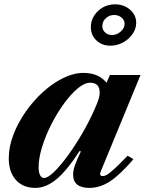

<svg xmlns="http://www.w3.org/2000/svg" viewBox="-20 -880 692 910"><path d="M148 10.5Q89 10.5 55.2 -27.2Q21.5 -65 21.5 -130Q21.5 -183.5 43 -240.2Q64.5 -297 101 -349.5Q137.5 -402 183.5 -443.8Q229.5 -485.5 279.2 -510Q329 -534.5 376 -534.5Q447 -534.5 485 -488L501 -524.5H646L457.5 -67.5Q448.5 -45.5 467 -45.5Q477 -45.5 489.8 -53.5Q502.5 -61.5 524.8 -82.2Q547 -103 585 -142L612.5 -125.5Q549 -51.5 501.5 -20.5Q454 10.5 404 10.5Q326.5 10.5 326.5 -52.5Q326.5 -73 335.5 -98Q344.5 -123 363.5 -162.5L357 -164Q296.5 -70.5 247 -30Q197.5 10.5 148 10.5ZM189 -36.5Q206.5 -36.5 236.5 -65.5Q266.5 -94.5 301.8 -142.8Q337 -191 371.2 -250Q405.5 -309 431 -368.5Q444 -398 448.2 -413.2Q452.5 -428.5 452.5 -441Q452.5 -488 407 -488Q380.5 -488 348 -460.8Q315.5 -433.5 283 -388.8Q250.5 -344 223.2 -290.5Q196 -237 179.5 -183.5Q163 -130 163 -86.5Q163 -63.5 169.8 -50Q176.5 -36.5 189 -36.5ZM503.5 -663.5Q462.5 -663.5 436.5 -688.8Q410.5 -714 410.5 -752Q410.5 -781 426 -805.5Q441.5 -830 467.5 -844.8Q493.5 -859.5 525 -859.5Q567 -859.5 596.2 -834.2Q625.5 -809 625.5 -772Q625.5 -743.5 608.2 -718.8Q591 -694 563.2 -678.8Q535.5 -663.5 503.5 -663.5ZM510.5 -714Q534 -714 552.2 -730.5Q570.5 -747 570.5 -767Q570.5 -784.5 556 -796.8Q541.5 -809 521 -809Q498.5 -809 481.8 -793.8Q465 -778.5 465 -756.5Q465 -738 478.5 -726Q492 -714 510.5 -714Z"/></svg>

Font: Libre Caslon Text Bold
Style: Italic
Weight: 700
Italic angle: -22.583°
Designer: Pablo Impallari, Rodrigo Fuenzalida, Katja Schimmel
Foundry: Pablo Impallari, Rodrigo Fuenzalida
Version: Version 2.000